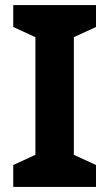

<svg xmlns="http://www.w3.org/2000/svg" viewBox="-20 -800 429 754"><path d="M357 -66V-152L270 -192V-654L357 -694V-780H32V-694L119 -654V-192L32 -152V-66Z"/></svg>

Font: Noto Sans Malayalam UI
Style: Bold
Weight: 700
Designer: Jelle Bosma - Monotype Design Team
Foundry: Monotype Imaging Inc.
Version: Version 2.104